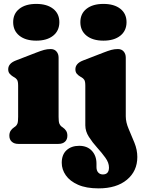

<svg xmlns="http://www.w3.org/2000/svg" viewBox="-20 -754 744 1006"><path d="M170 -541Q114 -541 81.5 -567Q49 -593 49 -638Q49 -682.5 81.5 -708Q114 -733.5 170 -733.5Q226 -733.5 258.5 -708Q291 -682.5 291 -638Q291 -593 258.5 -567Q226 -541 170 -541ZM287 -452V-142Q287 -116.5 290.8 -107Q294.5 -97.5 301 -92L308 -87Q320 -79 326.5 -68.5Q333 -58 333 -43Q333 -23 320.5 -11.5Q308 0 286 0H76Q54.5 0 41.8 -11.5Q29 -23 29 -43Q29 -58 35.5 -68.5Q42 -79 54 -87L61 -92Q68 -97.5 71.5 -107Q75 -116.5 75 -142V-305Q75 -327.5 69.5 -335.8Q64 -344 55 -349L48 -353Q37 -360 30 -368.5Q23 -377 23 -391Q23 -421.5 63 -437L169 -478Q194.5 -488 211 -492.5Q227.5 -497 246 -497Q265 -497 276 -484.2Q287 -471.5 287 -452ZM522 -541Q466 -541 433.5 -567Q401 -593 401 -638Q401 -682.5 433.5 -708Q466 -733.5 522 -733.5Q578 -733.5 610.5 -708Q643 -682.5 643 -638Q643 -593 610.5 -567Q578 -541 522 -541ZM639 -144.5Q639 -113.5 654.2 -78.2Q669.5 -43 684.5 -5.8Q699.5 31.5 699.5 68.5Q699.5 142.5 645 187.8Q590.5 233 496.5 233Q431.5 233 388.8 214Q346 195 324.8 164.5Q303.5 134 303.5 99Q303.5 56 328.8 33Q354 10 395 10Q437 10 461.2 36Q485.5 62 485.5 103.5V121.5Q485.5 140 494.8 150Q504 160 519 160Q551 160 551 123.5Q551 98.5 532.2 72.5Q513.5 46.5 489 19.5Q464.5 -7.5 445.8 -36.8Q427 -66 427 -97.5V-305Q427 -327.5 421.5 -335.8Q416 -344 407 -349L400 -353Q389 -359.5 382 -368.2Q375 -377 375 -391Q375 -421.5 415 -437L521 -478Q546.5 -488 563 -492.5Q579.5 -497 598 -497Q617 -497 628 -484.2Q639 -471.5 639 -452Z"/></svg>

Font: Fraunces 9pt S100 Black
Style: Regular
Weight: 900
Version: Version 1.000; ttfautohint (v1.8.3)